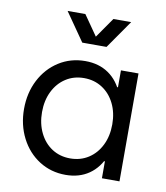

<svg xmlns="http://www.w3.org/2000/svg" viewBox="-83 -799 764 883"><g transform="rotate(10 299.0 -358.0)"><path d="M282.2 13.7Q213.9 13.7 159.2 -21Q104.5 -55.7 73.2 -116.7Q42 -177.7 42 -252Q42 -327.1 73.2 -387.7Q104.5 -448.2 159.2 -482.9Q213.9 -517.6 282.2 -517.6Q345.7 -517.6 391.1 -486.3Q436.5 -455.1 460.4 -395.5Q484.4 -335.9 484.4 -252L434.6 -424.8H496.1V-79.1H434.6L484.4 -252Q484.4 -168 460.4 -108.4Q436.5 -48.8 391.1 -17.6Q345.7 13.7 282.2 13.7ZM454.1 -252Q454.1 -306.6 433.1 -349.1Q412.1 -391.6 375 -415.5Q337.9 -439.5 290 -439.5Q242.2 -439.5 205.1 -415.5Q168 -391.6 147 -349.1Q126 -306.6 126 -252Q126 -198.2 147 -155.3Q168 -112.3 205.1 -88.4Q242.2 -64.5 290 -64.5Q337.9 -64.5 375 -88.4Q412.1 -112.3 433.1 -154.8Q454.1 -197.3 454.1 -252ZM450.2 0V-101.6L471.7 -252L450.2 -385.7V-503.9H532.2V0ZM252.9 -598.6H335.9L244.1 -730.5H161.1ZM283.2 -598.6H366.2L458 -730.5H375Z"/></g></svg>

Font: Wanted Sans Std Variable
Style: Regular
Weight: 400
Designer: Original Design by Kil Hyung-jin and Kang Hanbin, Wanted Lab, Inc;
Foundry: Wanted Lab, Inc.
Version: Version 1.003;Glyphs 3.2 (3227)